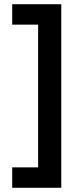

<svg xmlns="http://www.w3.org/2000/svg" viewBox="-20 -769 384 912"><path d="M38 -652V-749H271V123H38V26H161V-652Z"/></svg>

Font: Titillium Web[RUS by Daymarius]
Style: Regular
Weight: 600
Designer: Cyrillization by Daymarius
Foundry: Cyrillization by Daymarius
Version: Version 1.002 September 11, 2018